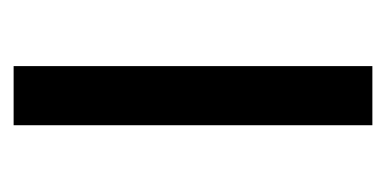

<svg xmlns="http://www.w3.org/2000/svg" viewBox="-166 -414 580 289"><g transform="rotate(-90 124.5 -270.0)"><path d="M80 0H169V-540H80Z"/></g></svg>

Font: Eudonet Medium
Style: Regular
Weight: 500
Designer: Mikhail Sharanda
Foundry: Mikhail Sharanda
Version: Version 4.503;Glyphs 3.1.2 (3151)